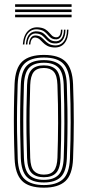

<svg xmlns="http://www.w3.org/2000/svg" viewBox="-20 -861 405 888"><path d="M182.9 7Q113.1 7 81.7 -24.7Q50.2 -56.4 47.5 -127.6Q45.2 -189.1 44.5 -245.9Q43.7 -302.7 44.5 -358.7Q45.2 -414.6 47.4 -473.2Q50.6 -547.2 83.6 -577.1Q116.5 -607 182.9 -607Q253 -607 284 -575.1Q315 -543.3 317.9 -472.2Q321.4 -380 321.3 -297.1Q321.3 -214.3 317.9 -126.8Q314.9 -52.9 282 -22.9Q249.1 7 182.9 7ZM182.9 -5.1Q240.8 -5.1 270.7 -31.9Q300.6 -58.7 303.4 -127Q306.8 -214.2 306.8 -295.5Q306.9 -376.9 303.4 -471.5Q301 -535.1 273.9 -565Q246.9 -594.9 182.9 -594.9Q121.7 -594.9 93 -566.4Q64.4 -537.9 61.7 -470.5Q59.8 -418.5 59 -363.7Q58.2 -308.9 58.9 -250.1Q59.7 -191.4 62 -127.1Q64.6 -58.3 94.9 -31.7Q125.2 -5.1 182.9 -5.1ZM182.9 -17.1Q129 -17.1 103.8 -43.1Q78.7 -69 76.2 -130.1Q74.4 -182.8 73.6 -239.5Q72.8 -296.2 73.4 -354.4Q74 -412.7 76.2 -470Q78.7 -531.7 104.1 -557.3Q129.5 -582.9 182.9 -582.9Q233.7 -582.9 260.1 -558.5Q286.6 -534.1 288.9 -472.4Q291.1 -412.8 291.9 -356.1Q292.6 -299.4 291.9 -243.3Q291.3 -187.3 289.2 -130Q286.8 -68.1 261.3 -42.6Q235.7 -17.1 182.9 -17.1ZM182.9 -29.2Q228.1 -29.2 250.3 -51.9Q272.5 -74.6 274.7 -130.4Q277.4 -203.8 277.7 -290Q278.1 -376.1 274.6 -469.4Q272.5 -525.9 250 -548.4Q227.5 -570.8 182.9 -570.8Q137.3 -570.8 115.2 -548Q93.1 -525.3 90.7 -469.6Q89 -420.3 88.1 -365.5Q87.3 -310.7 87.9 -251.6Q88.5 -192.6 90.7 -130.1Q92.9 -73.2 115.9 -51.2Q138.8 -29.2 182.9 -29.2ZM182.9 -41.3Q146.2 -41.3 126.6 -60.6Q107 -80 105.2 -130.6Q103.2 -188.4 102.5 -244.1Q101.8 -299.8 102.5 -355.6Q103.2 -411.4 105.2 -468.8Q107.1 -517.3 125.5 -538Q143.9 -558.7 182.9 -558.7Q219.5 -558.7 238.9 -539.4Q258.3 -520 260.1 -469.2Q263.1 -383.9 263.2 -298.1Q263.3 -212.3 260.2 -131Q258.3 -81.8 239.6 -61.5Q221 -41.3 182.9 -41.3ZM182.9 -53.4Q214.9 -53.4 229.5 -71.8Q244.2 -90.2 245.7 -131.7Q248.4 -208.2 248.7 -291.4Q249.1 -374.7 245.6 -468.7Q244.2 -512.1 228.6 -529.4Q213 -546.6 182.9 -546.6Q150.5 -546.6 135.9 -528.1Q121.2 -509.6 119.7 -468.1Q117.7 -412 117 -358.2Q116.3 -304.3 117 -248.6Q117.7 -193 119.7 -131Q121.2 -87.3 137.1 -70.3Q153 -53.4 182.9 -53.4ZM85.6 -655.2Q88.4 -697 109.1 -717.6Q129.8 -738.3 162.8 -733.9Q179.8 -731.7 190 -725.1Q200.2 -718.5 207 -710.5Q213.8 -702.6 220.3 -696.4Q226.8 -690.2 236.5 -688.8Q248.3 -686.8 255 -695.7Q261.6 -704.6 261.9 -723.9H268.7Q268.8 -701.6 260.2 -689.4Q251.7 -677.3 234 -679.3Q222 -680.5 214.4 -686.7Q206.9 -692.9 200.4 -700.7Q193.9 -708.4 184.7 -715.2Q175.6 -722 159.8 -724.4Q131.1 -729.2 112.8 -711Q94.6 -692.7 92.6 -655.2ZM99.6 -655.2Q101.7 -688.5 116.9 -703.8Q132.1 -719.1 156.5 -715.5Q171.6 -713.5 180.5 -706.9Q189.5 -700.3 196.1 -692.3Q202.8 -684.4 210.8 -678.2Q218.8 -672 231.7 -670.4Q252.4 -667.8 264 -682.2Q275.5 -696.5 275.7 -723.9H282.7Q282.7 -691.5 268.8 -674.6Q254.9 -657.7 230.1 -660.3Q215.5 -661.6 206.6 -667.9Q197.6 -674.1 190.6 -682.1Q183.6 -690 175.3 -696.6Q167 -703.3 153.8 -705.4Q132.4 -709.4 120.2 -695.6Q108 -681.7 106.6 -655.2ZM113.6 -655.2Q115.5 -677.7 124.6 -688.5Q133.8 -699.3 150.6 -696.5Q162.8 -694.7 171 -688.3Q179.1 -681.9 186.6 -674Q194.1 -666.1 203.8 -659.7Q213.4 -653.3 228.6 -651.5Q257.1 -648.1 273.5 -667.7Q289.9 -687.3 289.7 -723.9H296.6Q296.1 -682.3 277.9 -660.5Q259.7 -638.7 226.2 -641.7Q208.8 -643.3 197.7 -649.6Q186.6 -655.9 178.9 -663.9Q171.3 -671.8 164.2 -678.3Q157.1 -684.8 147.7 -686.8Q135.4 -689.6 128.4 -681.2Q121.3 -672.7 120.4 -655.2ZM49.9 -829.3V-841.4H311.1V-829.3ZM49.9 -781V-793.1H311.1V-781ZM49.9 -805.1V-817.2H311.1V-805.1Z"/></svg>

Font: Big Shoulders Inline Thin
Style: Regular
Weight: 100
Designer: Patric King
Foundry: XO Type Co
Version: Version 2.002